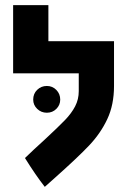

<svg xmlns="http://www.w3.org/2000/svg" viewBox="-20 -696 513 746"><path d="M77 -82Q110 -114 152 -152Q207 -203 232.5 -229.5Q258 -256 272 -283Q286 -310 286 -342V-411H31V-676H168V-536H423V-362Q423 -289 397 -233.5Q371 -178 326.5 -131Q282 -84 191 -3L154 30Q118 -16 77 -82ZM109 -309Q109 -332 124.5 -347Q140 -362 162 -362Q184 -362 199 -346.5Q214 -331 214 -309Q214 -288 199 -273Q184 -258 162 -258Q140 -258 124.5 -273Q109 -288 109 -309Z"/></svg>

Font: Secular One
Style: Regular
Weight: 400
Designer: Michal Sahar
Foundry: Hagilda
Version: Version 1.000